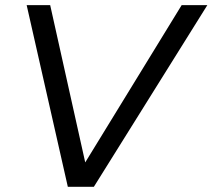

<svg xmlns="http://www.w3.org/2000/svg" viewBox="-20 -718 817 738"><path d="M776.9 -698.2 340.8 0H240.7L82.5 -698.2H172.9L307.6 -93.8L678.2 -698.2Z"/></svg>

Font: Sansation
Style: Italic
Weight: 400
Designer: Bernd Montag
Version: Version 1.301